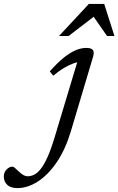

<svg xmlns="http://www.w3.org/2000/svg" viewBox="-228 -710 607 984"><path d="M135 -36.5Q107 56.5 62.8 121.5Q18.5 186.5 -34 220.2Q-86.5 254 -138 254Q-174 254 -191.2 237Q-208.5 220 -208.5 195.5Q-208.5 173 -194.2 158.5Q-180 144 -163.5 144Q-160 144 -152.2 150.2Q-144.5 156.5 -131.5 169Q-118.5 181.5 -107.5 187.5Q-96.5 193.5 -87 193.5Q-69.5 193.5 -52.8 185.2Q-36 177 -19 155.5Q-2 134 15.8 94.5Q33.5 55 52.5 -8L173.5 -410L189.5 -392.5Q172.5 -393.5 150 -385.8Q127.5 -378 100.8 -362.2Q74 -346.5 45 -322L27 -344Q66.5 -388.5 99.2 -414.8Q132 -441 160.5 -452.8Q189 -464.5 214 -464.5Q230.5 -464.5 239.8 -460Q249 -455.5 251.5 -445.5Q254 -435.5 249 -419ZM74.5 -525.5 227.5 -690H306L358.5 -525.5H320.5L246.5 -632H262.5L123.5 -525.5Z"/></svg>

Font: Newsreader
Style: Italic
Weight: 400
Italic angle: -17°
Designer: Hugues Gentile
Foundry: Production Type
Version: Version 1.003